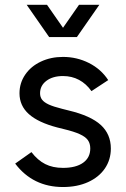

<svg xmlns="http://www.w3.org/2000/svg" viewBox="-20 -750 515 784"><path d="M42 -82 108.4 -128.9Q133.8 -95.7 164.6 -80.1Q195.3 -64.5 237.3 -64.5Q290 -64.5 319.3 -85.4Q348.6 -106.4 348.6 -143.6Q348.6 -164.1 338.9 -177.7Q329.1 -191.4 305.7 -202.1Q282.2 -212.9 241.2 -222.7L213.9 -229.5Q135.7 -250 97.7 -284.2Q59.6 -318.4 59.6 -369.1Q59.6 -411.1 83 -445.3Q106.4 -479.5 147 -498.5Q187.5 -517.6 237.3 -517.6Q293.9 -517.6 343.3 -492.7Q392.6 -467.8 421.9 -422.9L353.5 -377.9Q332 -408.2 302.7 -423.8Q273.4 -439.5 237.3 -439.5Q195.3 -439.5 169.4 -419.9Q143.6 -400.4 143.6 -369.1Q143.6 -353.5 151.9 -342.8Q160.2 -332 179.2 -323.2Q198.2 -314.5 233.4 -305.7L260.7 -298.8Q350.6 -277.3 391.6 -239.7Q432.6 -202.1 432.6 -143.6Q432.6 -97.7 408.2 -62Q383.8 -26.4 339.4 -6.3Q294.9 13.7 237.3 13.7Q175.8 13.7 127 -10.3Q78.1 -34.2 42 -82ZM180.7 -598.6H263.7L171.9 -730.5H88.9ZM210.9 -598.6H293.9L385.7 -730.5H302.7Z"/></svg>

Font: Wanted Sans Std Variable
Style: Regular
Weight: 400
Designer: Original Design by Kil Hyung-jin and Kang Hanbin, Wanted Lab, Inc;
Foundry: Wanted Lab, Inc.
Version: Version 1.003;Glyphs 3.2 (3227)